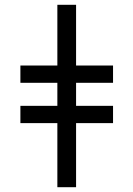

<svg xmlns="http://www.w3.org/2000/svg" viewBox="-20 -780 556 800"><path d="M297 -760V-507H451V-435H297V-339H451V-267H297V0H219V-267H65V-339H219V-435H65V-507H219V-760Z"/></svg>

Font: Go Noto Current
Style: Regular
Weight: 400
Designer: Monotype Design Team
Foundry: Monotype Imaging Inc.
Version: Version 2.007; ttfautohint (v1.8) -l 8 -r 50 -G 200 -x 14 -D